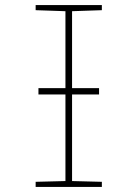

<svg xmlns="http://www.w3.org/2000/svg" viewBox="-20 -734 540 754"><path d="M380 -20 263 -23V-363H369V-388H263V-690L380 -694V-714H120V-694L237 -690V-388H131V-363H237V-23L120 -20V0H380Z"/></svg>

Font: Noto Sans Mono UI Condensed Thin
Style: Regular
Weight: 250
Width: 3
Designer: Monotype Design team
Foundry: Monotype Imaging Inc.
Version: 1.000